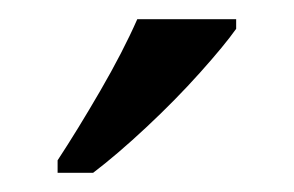

<svg xmlns="http://www.w3.org/2000/svg" viewBox="-20 -786 306 200"><path d="M40 -619Q61 -651 84.5 -691.5Q108 -732 123 -766H226V-756Q214 -739 188.5 -710.5Q163 -682 132.5 -653.5Q102 -625 77 -606H40Z"/></svg>

Font: Noto Serif Khmer SemiCondensed
Style: Regular
Weight: 400
Width: 4
Designer: Danh Hong and the Monotype Design Team
Foundry: Monotype Imaging Inc.
Version: Version 2.004; ttfautohint (v1.8.4.7-5d5b)